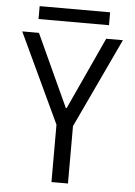

<svg xmlns="http://www.w3.org/2000/svg" viewBox="-58 -906 666 950"><g transform="rotate(5 275.0 -431.0)"><path d="M234 0V-285L25 -730H108L273 -371H277L442 -730H525L316 -285V0ZM100 -798V-862H450V-798Z"/></g></svg>

Font: M PLUS Code Latin SemiExpanded
Style: Regular
Weight: 400
Width: 6
Designer: Coji Morishita
Foundry: UNDERFOREST DESIGN
Version: Version 1.002; ttfautohint (v1.8.3)